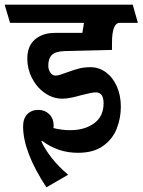

<svg xmlns="http://www.w3.org/2000/svg" viewBox="-40 -600 611 823"><path d="M478 -142Q478 -94 460.5 -49Q443 -4 402 25.5Q361 55 294 55Q209 55 141 4L137 6Q174 83 252 149L159 203Q59 51 59 -58Q59 -92 77 -110.5Q95 -129 124 -129Q152 -129 171 -110.5Q190 -92 190 -61L189 -51Q225 -42 261 -42Q323 -42 363.5 -71.5Q404 -101 404 -157Q404 -204 371 -204Q354 -204 308 -192Q288 -186 266 -181.5Q244 -177 228 -177Q187 -177 152 -201.5Q117 -226 97 -265.5Q77 -305 77 -348Q77 -403 110 -431Q143 -459 195 -459H313Q317 -486 320 -502H3L-20 -580H529L551 -502H473Q440 -502 440 -415V-386L237 -381Q199 -380 183 -365Q167 -350 167 -319Q167 -301 176 -288.5Q185 -276 198 -276Q207 -276 219.5 -280Q232 -284 245 -289Q275 -300 297.5 -306Q320 -312 348 -312Q384 -312 413.5 -290.5Q443 -269 460.5 -230.5Q478 -192 478 -142Z"/></svg>

Font: Sumana
Style: Bold
Weight: 700
Designer: Cyreal, Alexei Vanyashin (Devanagari), Olga Karpushina (Latin)
Foundry: Cyreal
Version: Version 1.015;PS 001.015;hotconv 1.0.70;makeotf.lib2.5.58329